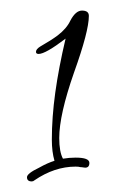

<svg xmlns="http://www.w3.org/2000/svg" viewBox="-20 -682 249 363"><path d="M40 -339Q31 -339 31 -347Q31 -354 54 -365Q70 -374 83 -378Q78 -395 78 -418Q78 -460 84.5 -507Q91 -554 104 -609Q66 -580 53 -580Q48 -580 48 -584Q48 -589 56 -594Q77 -606 89 -615Q106 -628 113 -643Q123 -662 135 -662Q148 -662 148 -652Q148 -623 120 -545Q92 -465 92 -421Q92 -395 99 -382Q105 -383 111 -383.5Q117 -384 123 -384Q149 -384 149 -374Q149 -365 141 -365Q139 -365 137 -365.5Q135 -366 132 -366Q129 -367 123 -367Q83 -367 45 -341Q43 -339 40 -339Z"/></svg>

Font: Festive
Style: Regular
Weight: 400
Designer: Robert E. Leuschke
Foundry: Robert E. Leuschke
Version: Version 1.101; ttfautohint (v1.8.3)